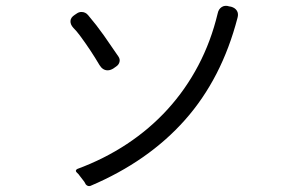

<svg xmlns="http://www.w3.org/2000/svg" viewBox="-20 -684 1040 658"><path d="M274 -52 269 -61 252 -83Q252 -84 251 -84L250 -86L249 -87L243 -93Q236 -100 245 -105Q337 -139 415 -190.5Q493 -242 554.5 -309.5Q616 -377 659.5 -459.5Q703 -542 726 -638Q729 -653 740 -660Q751 -667 766 -662L772 -661Q786 -657 792 -647Q798 -637 794 -623Q740 -415 614 -273Q488 -131 290 -47Q281 -44 274 -52ZM321 -461Q291 -512 254 -562Q248 -570 242.5 -576.5Q237 -583 231 -589Q221 -600 221.5 -612Q222 -624 236 -633L242 -637Q250 -643 259 -643Q273 -643 282 -632Q311 -598 336 -562.5Q361 -527 386 -490Q392 -481 389.5 -471.5Q387 -462 378 -456L368 -449Q358 -443 349 -443Q332 -443 321 -461Z"/></svg>

Font: Higure Gothic
Style: Regular
Weight: 400
Designer: Yoshimichi Ohira
Foundry: Positype
Version: Version 1.000